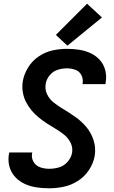

<svg xmlns="http://www.w3.org/2000/svg" viewBox="-20 -1006 616 1034"><path d="M245 8Q284 8 324 -0.5Q364 -9 400 -32Q436 -55 459.5 -91Q483 -127 490 -166Q497 -210 484 -250.5Q471 -291 445 -322Q419 -353 385.5 -376.5Q352 -400 317 -421L315 -422Q291 -437 269 -454Q247 -471 234 -497.5Q221 -524 226 -554Q230 -579 247.5 -600.5Q265 -622 290.5 -630Q316 -638 340 -638Q364 -638 386 -630Q408 -622 418.5 -601Q429 -580 425 -557L424 -553H548Q549 -557 549 -562Q555 -595 547 -627Q539 -659 518 -682.5Q497 -706 468 -719.5Q439 -733 406.5 -738Q374 -743 341 -743Q302 -743 263 -734.5Q224 -726 189 -702.5Q154 -679 132 -643.5Q110 -608 103 -570Q98 -540 102.5 -511.5Q107 -483 119.5 -458Q132 -433 149.5 -412Q167 -391 188.5 -373.5Q210 -356 233 -341Q256 -326 280 -312Q304 -298 325.5 -280.5Q347 -263 360 -237.5Q373 -212 368 -182Q363 -156 343.5 -134Q324 -112 297.5 -104.5Q271 -97 245 -97Q220 -97 196.5 -105Q173 -113 160.5 -134.5Q148 -156 153 -181Q153 -183 154 -185H30Q29 -180 28 -176Q22 -141 31 -108.5Q40 -76 62 -52.5Q84 -29 113.5 -15.5Q143 -2 176.5 3Q210 8 245 8ZM343 -760 529 -912 449 -986 281 -818Z"/></svg>

Font: Iosevka Sparkle Oblique
Style: Bold
Weight: 700
Italic angle: -9°
Designer: Belleve Invis
Foundry: Belleve Invis
Version: Version 4.5.0; ttfautohint (v1.8.3)